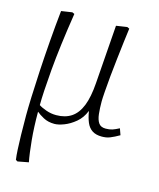

<svg xmlns="http://www.w3.org/2000/svg" viewBox="-112 -596 748 905"><g transform="rotate(15 262.0 -143.0)"><path d="M60 230 51 225Q48 205 46.5 175.5Q45 146 44 105.5Q43 65 43 10Q43 -23 45 -79.5Q47 -136 51 -207Q55 -278 61 -355.5Q67 -433 75 -508L128 -516L139 -511Q126 -428 117 -357Q108 -286 103 -227.5Q98 -169 95.5 -125.5Q93 -82 93 -54Q106 -45 130 -36.5Q154 -28 179 -28Q223 -28 253 -48Q283 -68 300 -110.5Q317 -153 322 -223L343 -508L396 -516L407 -511Q403 -485 398.5 -445Q394 -405 388.5 -360Q383 -315 379 -271.5Q375 -228 372.5 -194.5Q370 -161 370 -146Q370 -112 373 -85Q376 -58 386.5 -42.5Q397 -27 421 -27Q440 -27 453.5 -31.5Q467 -36 486 -46L497 -15Q485 -8 474 -2.5Q463 3 453 7Q443 11 433 12.5Q423 14 413 14Q384 14 366 2Q348 -10 338.5 -32.5Q329 -55 324 -86H323Q309 -51 282.5 -29Q256 -7 228.5 3.5Q201 14 182 14Q151 14 128 1.5Q105 -11 94 -21H93Q93 16 94.5 50.5Q96 85 99 116Q102 147 105.5 173.5Q109 200 113 220Z"/></g></svg>

Font: Literata 18pt ExtraLight
Style: Italic
Weight: 250
Italic angle: -2°
Designer: Latin by Veronika Burian and Jose Scaglione. Greek by Irene Vlachou. Cyrillic by Vera Evstafieva
Foundry: TypeTogether
Version: Version 3.103;gftools[0.9.29]